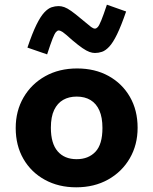

<svg xmlns="http://www.w3.org/2000/svg" viewBox="-20 -784 654 819"><path d="M305 15Q230 15 171.5 -17Q113 -49 80 -106Q47 -163 47 -238Q47 -311 80.5 -368.5Q114 -426 173 -459Q232 -492 309 -492Q385 -492 443 -460Q501 -428 534 -371Q567 -314 567 -239Q567 -166 533.5 -108.5Q500 -51 441 -18Q382 15 305 15ZM307 -105Q357 -105 387 -136.5Q417 -168 417 -238Q417 -283 404 -312.5Q391 -342 366.5 -357Q342 -372 307 -372Q274 -372 249.5 -358Q225 -344 211 -315Q197 -286 197 -239Q197 -172 226 -138.5Q255 -105 307 -105ZM288 -613Q257 -641 247 -647.5Q237 -654 230 -654Q225 -654 219 -647.5Q213 -641 204.5 -619.5Q196 -598 181 -552L97 -581Q118 -643 135.5 -678.5Q153 -714 169 -731Q185 -748 200 -753Q215 -758 230 -758Q242 -758 254.5 -753.5Q267 -749 284 -737Q301 -725 327 -703Q359 -676 368.5 -669Q378 -662 385 -662Q391 -662 397 -668.5Q403 -675 412 -697Q421 -719 436 -764L518 -735Q497 -674 479.5 -638Q462 -602 446 -585Q430 -568 415 -563Q400 -558 385 -558Q374 -558 361.5 -562.5Q349 -567 331.5 -579Q314 -591 288 -613Z"/></svg>

Font: Intel One Mono Light
Style: Regular
Weight: 300
Monospace: yes
Designer: Fred Shallcrass
Foundry: Frere-Jones Type LLC
Version: Version 1.004